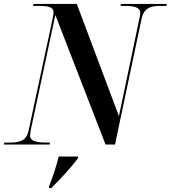

<svg xmlns="http://www.w3.org/2000/svg" viewBox="-47 -734 867 975"><path d="M-27 0H205L207 -10H194C140 -10 106 -17 106 -44C106 -51 107 -62 110 -77L234 -658L489 0H537L672 -639C685 -698 724 -704 769 -704H798L800 -714H567L565 -704H588C637 -704 665 -696 665 -667C665 -660 663 -648 660 -636L557 -144L343 -714H123L121 -704H151C195 -704 225 -699 225 -672C225 -665 223 -653 220 -638L98 -70C87 -17 49 -10 2 -10H-25ZM202 212V221H213C255 181 318 112 348 71L350 61H251C239 111 222 162 202 212Z"/></svg>

Font: Noto Serif Display SemiCondensed SemiBold
Style: Italic
Weight: 600
Width: 4
Italic angle: -12°
Designer: Monotype Design Team
Foundry: Monotype Imaging Inc.
Version: Version 2.009